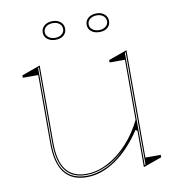

<svg xmlns="http://www.w3.org/2000/svg" viewBox="-81 -773 790 861"><g transform="rotate(-10 314.5 -343.0)"><path d="M246 15Q178 15 144 -29Q110 -73 110 -162V-474H40V-485L124 -515V-162Q124 -80 154.5 -40Q185 0 246 0Q295 0 344 -25.5Q393 -51 435 -96.5Q477 -142 505 -200V-474H435V-485L519 -515V-26H589V-15L505 15V-150L497 -156Q443 -74 378 -29.5Q313 15 246 15ZM514 -507 510 -505V7L514 5ZM119 -507 115 -505V-163Q115 -75 147.5 -33Q180 9 246 9Q292 9 339.5 -13.5Q387 -36 434 -87Q387 -39 339 -17Q291 5 246 5Q182 5 150.5 -37Q119 -79 119 -163ZM415 -701Q437 -701 451 -689Q465 -677 465 -658Q465 -639 451 -627.5Q437 -616 415 -616Q392 -616 377.5 -627.5Q363 -639 363 -658Q363 -677 377.5 -689Q392 -701 415 -701ZM415 -625Q433 -625 444.5 -634.5Q456 -644 456 -658Q456 -673 444.5 -682.5Q433 -692 415 -692Q396 -692 384 -682.5Q372 -673 372 -658Q372 -644 384 -634.5Q396 -625 415 -625ZM215 -701Q237 -701 251 -689Q265 -677 265 -658Q265 -639 251 -627.5Q237 -616 215 -616Q192 -616 177.5 -627.5Q163 -639 163 -658Q163 -677 177.5 -689Q192 -701 215 -701ZM215 -625Q233 -625 244.5 -634.5Q256 -644 256 -658Q256 -673 244.5 -682.5Q233 -692 215 -692Q196 -692 184 -682.5Q172 -673 172 -658Q172 -644 184 -634.5Q196 -625 215 -625Z"/></g></svg>

Font: Kalnia Glaze Thin
Style: Regular
Weight: 100
Designer: Frida Medrano
Foundry: Frida Medrano
Version: Version 1.110